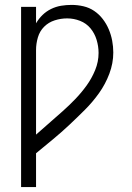

<svg xmlns="http://www.w3.org/2000/svg" viewBox="-20 -763 540 783"><path d="M66 0V-735H127V-668Q138 -687 153.5 -702Q169 -717 188.5 -726.5Q208 -736 229 -739.5Q250 -743 272 -743Q296 -743 320 -737.5Q344 -732 364 -718.5Q384 -705 399 -685.5Q414 -666 423.5 -643.5Q433 -621 437.5 -597Q442 -573 442 -549Q442 -505 426 -462.5Q410 -420 384 -383.5Q358 -347 326.5 -315.5Q295 -284 262.5 -253.5Q230 -223 195.5 -194.5Q161 -166 127 -138V0ZM127 -214Q154 -238 181 -261.5Q208 -285 235 -309Q262 -333 287 -359Q312 -385 333 -414Q354 -443 368 -477Q382 -511 382 -547Q382 -574 374 -600.5Q366 -627 349 -647.5Q332 -668 306.5 -678Q281 -688 254 -688Q228 -688 203 -680Q178 -672 160 -654Q142 -636 134.5 -610.5Q127 -585 127 -559Z"/></svg>

Font: Iosevka Light
Style: Regular
Weight: 300
Monospace: yes
Designer: Belleve Invis
Foundry: Belleve Invis
Version: Version 32.5.0; ttfautohint (v1.8.4)